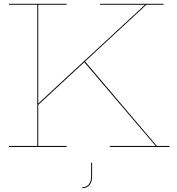

<svg xmlns="http://www.w3.org/2000/svg" viewBox="-20 -772 930 1009"><path d="M871 -5V0H557V-5H798L423 -445L181 -221V-5H330V0H27V-5H176V-747H27V-752H330V-747H181V-228L742 -747H506V-752H839V-747H749L427 -449L804 -5ZM464 83V154Q464 185 450 201Q436 217 412 217V212Q434 212 446.5 197Q459 182 459 154V83Z"/></svg>

Font: Hepta Slab Hairline
Style: Regular
Weight: 400
Designer: Michael LaGattuta
Foundry: Michael LaGattuta
Version: Version 1.100; ttfautohint (v1.8) -l 8 -r 50 -G 200 -x 14 -D